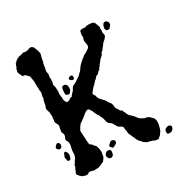

<svg xmlns="http://www.w3.org/2000/svg" viewBox="-163 -756 829 883"><g transform="rotate(-30 251.0 -314.5)"><path d="M-2 -191Q5 -201 12 -202Q17 -201 18.5 -198.5Q20 -196 22 -194Q24 -185 20 -178.5Q16 -172 10 -172H7Q2 -173 -2.5 -179.5Q-7 -186 -2 -191ZM23 -150Q28 -148 31.5 -140Q35 -132 33 -124Q33 -121 30.5 -114.5Q28 -108 26 -106Q24 -105 20 -105Q13 -105 12 -110Q9 -123 9 -127.5Q9 -132 11 -134Q14 -137 14 -143Q16 -145 17.5 -147Q19 -149 20 -150ZM206 -54Q211 -50 210 -43Q209 -36 208 -31Q207 -27 204 -24.5Q201 -22 198 -20H189Q184 -22 180 -27.5Q176 -33 177 -40Q179 -47 181 -48Q184 -49 186 -54Q189 -56 195 -56Q202 -56 206 -54ZM223 -55Q222 -59 218 -61Q216 -62 213 -67Q213 -77 222 -81Q228 -88 233 -88Q237 -88 240.5 -86Q244 -84 247 -82Q252 -70 242.5 -64Q233 -58 223 -55ZM161 -415Q167 -418 171 -418Q177 -418 181 -414.5Q185 -411 186 -406Q188 -401 187.5 -393.5Q187 -386 184 -381Q181 -377 178.5 -373.5Q176 -370 171 -370Q170 -370 169 -370.5Q168 -371 167 -371Q159 -371 157 -376.5Q155 -382 156 -389Q156 -405 161 -415ZM207 -435Q209 -436 211.5 -437Q214 -438 216 -439Q217 -440 220 -440Q229 -440 229 -429Q229 -424 226 -419H224Q220 -419 218 -418Q204 -426 206 -430ZM145 -343Q157 -343 163 -349Q166 -351 169 -352Q172 -353 177 -354Q179 -359 183.5 -363.5Q188 -368 193 -373Q197 -377 199 -383Q201 -387 204 -390.5Q207 -394 212 -396Q217 -398 220 -399.5Q223 -401 224 -402Q229 -405 232.5 -407Q236 -409 238 -411Q240 -413 242 -414Q244 -415 247 -417Q255 -422 259 -428Q263 -431 269 -437Q280 -455 294 -468Q308 -481 325 -493Q332 -495 334 -497Q337 -501 342 -501Q345 -506 351 -508Q359 -516 357.5 -525.5Q356 -535 354 -546Q354 -555 359 -565Q357 -571 358 -579Q359 -587 361 -594Q364 -599 368.5 -599.5Q373 -600 378 -600Q382 -599 388 -599Q393 -599 396 -602Q406 -602 407 -603Q412 -602 414.5 -602Q417 -602 419 -602Q435 -602 440 -591Q445 -576 447 -571Q451 -566 446 -560Q448 -556 448 -553Q447 -550 447 -544Q446 -538 447 -535Q448 -533 448 -531.5Q448 -530 449 -528Q450 -521 446.5 -516Q443 -511 438 -506Q433 -501 430 -500L412 -477Q406 -467 396 -460Q394 -454 394 -453Q392 -451 391 -450Q390 -449 389 -447Q379 -440 374 -433Q368 -424 361 -417Q360 -413 358 -411Q356 -409 354 -407Q350 -404 348 -397Q342 -396 339 -391Q337 -388 332 -383Q321 -381 318 -375Q316 -372 313 -369Q310 -366 306 -364Q300 -356 295 -351.5Q290 -347 285 -342Q280 -337 276 -331.5Q272 -326 267 -320Q267 -316 267.5 -312Q268 -308 273 -306L275 -297Q277 -289 281 -284Q285 -279 290 -274Q295 -269 299.5 -264Q304 -259 307 -253Q309 -248 311.5 -245Q314 -242 316 -240Q320 -235 321.5 -229.5Q323 -224 323 -221Q322 -219 324 -213Q326 -203 330 -201Q332 -198 333.5 -195.5Q335 -193 336 -190Q338 -187 340.5 -185.5Q343 -184 345 -183Q349 -180 349 -173Q353 -170 354 -165Q354 -160 358 -157Q361 -148 366 -146Q381 -133 386 -125Q393 -114 401 -109Q406 -107 409 -105.5Q412 -104 414 -101Q419 -100 422.5 -99.5Q426 -99 428 -99L439 -94L456 -77Q461 -67 460 -60Q461 -52 459.5 -45Q458 -38 456 -30Q453 -19 451.5 -15.5Q450 -12 448 -10Q446 -8 445 -5.5Q444 -3 442 -1L438 4Q428 11 427 14H420Q411 14 407.5 12.5Q404 11 402 9Q399 6 392 6L380 2H377Q370 2 369 -2Q355 -8 352 -16Q340 -25 339 -31Q334 -36 333 -43Q330 -51 328 -53Q326 -58 324.5 -62Q323 -66 321 -69Q320 -71 319 -73.5Q318 -76 317 -78Q316 -88 316 -91.5Q316 -95 314 -99Q313 -104 314 -108Q314 -110 313.5 -111.5Q313 -113 312 -115Q307 -121 301 -123Q294 -126 289 -132Q286 -135 286 -139Q284 -143 281 -145Q278 -155 272 -158Q269 -160 266 -162Q263 -164 261 -167Q255 -176 255 -183L252 -195Q247 -206 245 -210Q243 -214 242 -218Q235 -225 234 -230Q232 -234 230.5 -237.5Q229 -241 227 -244Q228 -250 222 -253Q217 -266 209 -266Q206 -266 201 -263Q191 -258 184 -251Q175 -242 167 -238Q161 -232 151 -227Q139 -213 132 -198Q133 -190 133 -180.5Q133 -171 134 -162Q134 -142 137 -124Q145 -119 147 -117Q149 -115 151 -111Q155 -107 157.5 -104Q160 -101 162 -99Q170 -74 168 -63.5Q166 -53 164 -41Q162 -38 161 -35.5Q160 -33 158 -31Q156 -29 155 -27.5Q154 -26 153 -24Q151 -23 149 -22Q147 -21 145 -20Q134 -15 127 -12Q120 -9 113 -9Q108 -9 105 -10Q101 -8 100 -8Q98 -8 97.5 -8.5Q97 -9 96 -9Q92 -11 85 -11Q82 -14 72 -14Q69 -12 66.5 -10Q64 -8 59 -7Q51 -7 47 -9Q43 -11 35 -13Q33 -15 30.5 -17Q28 -19 26 -21Q23 -24 17 -32Q15 -40 20 -46Q22 -49 24 -57Q29 -62 30 -70Q30 -78 37 -82Q37 -85 41 -91Q45 -97 48 -100Q53 -111 54 -119Q54 -127 54.5 -134.5Q55 -142 57 -150Q62 -167 60 -180Q58 -187 53 -192Q52 -198 55 -205Q59 -210 59.5 -215.5Q60 -221 59 -224Q55 -231 54.5 -234Q54 -237 54 -240Q56 -246 56 -250Q56 -254 58 -260Q60 -266 60 -268Q58 -273 57 -275.5Q56 -278 55 -280Q49 -291 50 -295L52 -302Q51 -312 53 -317Q54 -328 53 -332Q51 -336 53 -339L50 -349Q48 -354 47 -359.5Q46 -365 48 -371Q49 -373 50 -375.5Q51 -378 52 -380L53 -391Q56 -397 56 -402Q56 -406 60 -410V-421Q60 -422 62 -428Q64 -436 64.5 -440Q65 -444 64 -447Q62 -456 63 -460Q62 -468 62 -475Q62 -482 62 -487Q62 -492 62 -498Q62 -504 61 -509Q58 -521 58 -523V-529Q53 -534 49 -538.5Q45 -543 41 -547Q31 -547 26 -551Q26 -556 23 -559Q21 -564 19 -568Q17 -572 17 -577Q16 -581 20 -587Q18 -590 20 -592.5Q22 -595 24 -597Q26 -604 27 -607.5Q28 -611 31 -616Q36 -618 37 -621Q37 -625 43 -625Q46 -631 52 -631Q57 -636 65 -636Q73 -637 78 -639Q82 -641 85 -641Q90 -641 94 -639Q110 -639 115 -643Q119 -645 124 -645Q126 -645 127.5 -644.5Q129 -644 131 -644Q141 -637 141 -632L148 -615Q150 -607 151 -600.5Q152 -594 150 -591Q149 -589 148.5 -587Q148 -585 147 -582Q145 -571 145 -571Q145 -569 144 -567Q143 -565 144 -563Q144 -560 140 -553Q139 -550 139 -545Q137 -537 137 -531L134 -519Q133 -515 133.5 -510.5Q134 -506 135 -501Q136 -497 135 -493Q134 -490 133.5 -484.5Q133 -479 134 -473Q135 -470 133 -462V-454Q130 -447 130 -443.5Q130 -440 132 -437Q133 -434 133 -431Q133 -428 134 -425Q135 -411 135 -406.5Q135 -402 134 -400Q133 -397 133 -393Q135 -387 134 -383Q133 -379 136 -375Q134 -365 137 -356.5Q140 -348 145 -343ZM488 -575Q491 -570 493 -569Q496 -566 496 -560Q496 -552 491.5 -547Q487 -542 482 -537H469Q462 -547 463 -550Q464 -552 464 -557Q468 -570 471.5 -573Q475 -576 480 -576Q482 -576 484 -575.5Q486 -575 488 -575ZM472 13Q470 -2 473 -5Q477 -9 478 -11Q488 -16 496 -16Q507 -11 507 -6Q507 -1 505 4Q498 14 490 16H480Q476 17 472 13Z"/></g></svg>

Font: Black And White Picture
Style: Regular
Weight: 400
Designer: AsiaSoft Inc.
Foundry: AsiaSoft Inc.
Version: Version 1.64